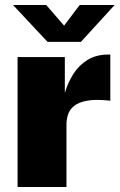

<svg xmlns="http://www.w3.org/2000/svg" viewBox="-20 -744 476 764"><path d="M50 0V-517H238V-374Q250 -415.5 272.2 -450.2Q294.5 -485 329 -506Q363.5 -527 411.5 -527Q415 -527 417 -527Q419 -527 419 -527V-343Q417.5 -343.5 416.2 -343.5Q415 -343.5 412.5 -344Q358 -349.5 324.8 -343Q291.5 -336.5 274 -321.8Q256.5 -307 250.5 -287.8Q244.5 -268.5 244.5 -248V0ZM169 -577.5 32 -724H164L235 -642L297 -724H436L302 -577.5Z"/></svg>

Font: Public Sans Thin Black
Style: Regular
Weight: 900
Version: Version 2.001